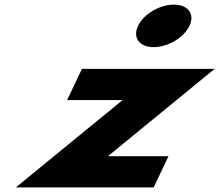

<svg xmlns="http://www.w3.org/2000/svg" viewBox="-20 -811 949 831"><path d="M732.5 -791C670.8 -791 601.7 -750 577.4 -699C553.2 -648 583.3 -607 645 -607C706.7 -607 775.8 -648 800 -699C824.3 -750 794.2 -791 732.5 -791ZM909.1 -513H334.7L270.6 -378H510.7L48.8 0H645.2L709.3 -135H447.2Z"/></svg>

Font: Hussar
Style: BdSuprExtOblFive
Weight: 700
Foundry: Cannot Into Space Fonts
Version: Version 2.00